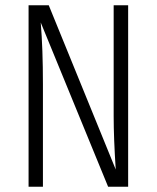

<svg xmlns="http://www.w3.org/2000/svg" viewBox="-20 -705 591 725"><path d="M463.9 -685.1V0H388.2L133.8 -620.1Q142.1 -520.5 142.1 -387.2V0H87.9V-685.1H164.1L417 -64.9Q409.2 -184.1 409.2 -266.1V-685.1Z"/></svg>

Font: Fira Sans Compressed Light
Style: Regular
Weight: 300
Width: 1
Designer: Carrois Corporate & Edenspiekermann AG
Foundry: Carrois Corporate GbR & Edenspiekermann AG
Version: Version 4.203;PS 004.203;hotconv 1.0.88;makeotf.lib2.5.64775